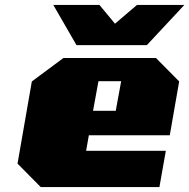

<svg xmlns="http://www.w3.org/2000/svg" viewBox="-20 -758 767 778"><path d="M290 -575 196 -738H383L446 -662L535 -738H727L575 -575ZM145 0 51 -95 109 -428 237 -523H612L706 -428L668 -210H340L329 -147H652L626 0ZM357 -309H449L471 -429H379Z"/></svg>

Font: Tomorrow ExtraBold
Style: Italic
Weight: 800
Italic angle: -10°
Designer: Tony de Marco, Monica Rizzolli
Foundry: Just in Type
Version: Version 2.002